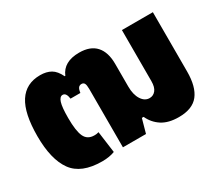

<svg xmlns="http://www.w3.org/2000/svg" viewBox="-104 -790 1178 1031"><g transform="rotate(-30 484.5 -274.0)"><path d="M41 -281Q41 -422 85 -490Q129 -558 217 -558Q256 -558 283 -542.5Q310 -527 329 -487H333Q362 -558 459 -558Q528 -558 562.5 -519.5Q597 -481 597 -409V-268Q597 -218 616.5 -187.5Q636 -157 666 -157Q689 -157 704 -175.5Q719 -194 719 -231V-548H911V-180Q911 -86 873.5 -38Q836 10 751 10Q687 10 647 -16Q607 -42 587 -86H576L552 0H409V-362Q409 -387 403.5 -396.5Q398 -406 386 -406Q374 -406 367 -397.5Q360 -389 357 -367H296Q291 -406 269 -406Q251 -406 242 -378Q233 -350 233 -283Q233 -203 249.5 -167.5Q266 -132 309 -132Q325 -132 336 -136L354 -3Q321 10 276 10Q147 10 94 -63.5Q41 -137 41 -281Z"/></g></svg>

Font: Noto Sans Thai Black
Style: Regular
Weight: 900
Designer: Monotype Design Team
Foundry: Monotype Imaging Inc.
Version: Version 1.000